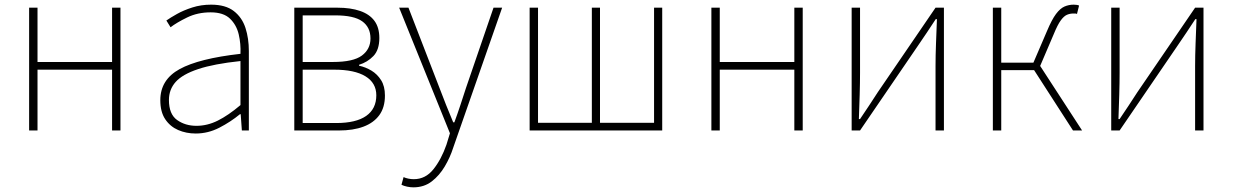

<svg xmlns="http://www.w3.org/2000/svg" viewBox="-20 -560 5290 824"><path d="M105 0V-527H141V-294H461V-527H497V0H461V-261H141V0Z M820 13Q779 13 744.5 -2Q710 -17 689 -48.5Q668 -80 668 -130Q668 -218 751 -263.5Q834 -309 1012 -329Q1014 -372 1004.5 -412.5Q995 -453 967 -480Q939 -507 884 -507Q828 -507 783 -485Q738 -463 712 -443L694 -472Q711 -484 739.5 -500Q768 -516 805.5 -528Q843 -540 886 -540Q948 -540 983.5 -512.5Q1019 -485 1033.5 -440Q1048 -395 1048 -341V0H1018L1013 -70H1010Q970 -37 921.5 -12Q873 13 820 13ZM823 -20Q870 -20 915 -42.5Q960 -65 1012 -109V-298Q898 -286 830.5 -263.5Q763 -241 734 -208.5Q705 -176 705 -131Q705 -70 740 -45Q775 -20 823 -20Z M1243 0V-527H1428Q1485 -527 1525.5 -513Q1566 -499 1587 -470.5Q1608 -442 1608 -397Q1608 -346 1582.5 -319.5Q1557 -293 1521 -282V-278Q1549 -272 1574 -257Q1599 -242 1615.5 -216Q1632 -190 1632 -150Q1632 -99 1608 -66Q1584 -33 1540 -16.5Q1496 0 1434 0ZM1279 -294H1409Q1496 -294 1533 -321.5Q1570 -349 1570 -395Q1570 -443 1534.5 -468.5Q1499 -494 1419 -494H1279ZM1279 -32H1423Q1508 -32 1551.5 -62.5Q1595 -93 1595 -151Q1595 -204 1548.5 -232.5Q1502 -261 1414 -261H1279Z M1754 244Q1741 244 1727 241Q1713 238 1703 233L1712 200Q1720 204 1732 206.5Q1744 209 1756 209Q1806 209 1840 166.5Q1874 124 1896 61L1911 12L1693 -527H1733L1866 -183Q1879 -149 1894.5 -109.5Q1910 -70 1925 -35H1930Q1943 -70 1956 -109.5Q1969 -149 1980 -183L2098 -527H2135L1925 74Q1912 115 1889 154Q1866 193 1833 218.5Q1800 244 1754 244Z M2253 0V-527H2289V-33H2520V-527H2555V-33H2787V-527H2822V0Z M3033 0V-527H3069V-294H3389V-527H3425V0H3389V-261H3069V0Z M3635 0V-527H3671V-249Q3671 -206 3669.5 -154Q3668 -102 3666 -49H3671Q3688 -74 3709.5 -106.5Q3731 -139 3747 -164L3995 -527H4031V0H3995V-277Q3995 -321 3997 -373Q3999 -425 4001 -478H3996Q3980 -453 3958 -420.5Q3936 -388 3919 -363L3671 0Z M4241 0V-527H4277V-291H4415L4473 -426Q4494 -476 4512 -500Q4530 -524 4548.5 -532Q4567 -540 4588 -540Q4595 -540 4601.5 -539Q4608 -538 4611 -536L4602 -500Q4598 -502 4595 -502Q4592 -502 4586 -502Q4572 -502 4559 -496.5Q4546 -491 4532.5 -472.5Q4519 -454 4503 -415L4444 -277L4624 0H4585L4418 -259H4277V0Z M4749 0V-527H4785V-249Q4785 -206 4783.5 -154Q4782 -102 4780 -49H4785Q4802 -74 4823.5 -106.5Q4845 -139 4861 -164L5109 -527H5145V0H5109V-277Q5109 -321 5111 -373Q5113 -425 5115 -478H5110Q5094 -453 5072 -420.5Q5050 -388 5033 -363L4785 0Z"/></svg>

Font: Noto Sans SC Thin
Style: Regular
Weight: 100
Designer: Ryoko NISHIZUKA 西塚涼子 (kana, bopomofo & ideographs); Paul D. Hunt (Latin, Greek & Cyrillic); Sandoll Communications 산돌커뮤니
Foundry: Adobe
Version: Version 2.004-H2;hotconv 1.0.118;makeotfexe 2.5.65603